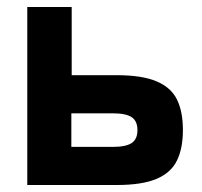

<svg xmlns="http://www.w3.org/2000/svg" viewBox="-20 -529 577 549"><path d="M58 0V-509H185V-314H314Q386 -314 427.5 -296.5Q469 -279 486 -244.5Q503 -210 503 -157Q503 -105 486 -70Q469 -35 427.5 -17.5Q386 0 314 0ZM184 -109H302Q340 -109 356.5 -120Q373 -131 373 -157Q373 -183 356.5 -194Q340 -205 302 -205H184Z"/></svg>

Font: Zen Kaku Gothic New Black
Style: Regular
Weight: 900
Designer: Yoshimichi Ohira
Foundry: Positype
Version: Version 1.001